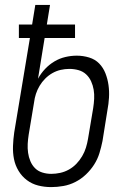

<svg xmlns="http://www.w3.org/2000/svg" viewBox="-20 -755 515 783"><path d="M189 8Q161 8 135.5 1.5Q110 -5 89.5 -20.5Q69 -36 55.5 -58.5Q42 -81 37 -106.5Q32 -132 33 -159.5Q34 -187 38 -215L102 -600H57V-655H111L124 -735H184L171 -655H286V-600H162L135 -434Q147 -456 164 -474Q181 -492 202 -504.5Q223 -517 246.5 -522.5Q270 -528 293 -528Q319 -528 343.5 -520.5Q368 -513 384.5 -496Q401 -479 410 -456Q419 -433 422.5 -408Q426 -383 424.5 -357Q423 -331 418 -305L398 -180Q393 -155 385.5 -130.5Q378 -106 364 -84Q350 -62 330.5 -43.5Q311 -25 287.5 -13Q264 -1 238.5 3.5Q213 8 189 8ZM189 -46Q207 -46 225.5 -50Q244 -54 261 -63.5Q278 -73 291.5 -87Q305 -101 315 -118Q325 -135 330.5 -153Q336 -171 339 -189L360 -314Q363 -333 364 -352Q365 -371 362 -389Q359 -407 351.5 -423.5Q344 -440 331 -452Q318 -464 300 -469Q282 -474 263 -474Q245 -474 227.5 -470Q210 -466 194 -457Q178 -448 164.5 -434.5Q151 -421 141.5 -405Q132 -389 126.5 -372Q121 -355 119 -338L97 -206Q94 -187 93 -168.5Q92 -150 94.5 -132Q97 -114 104 -97.5Q111 -81 123 -69Q135 -57 152.5 -51.5Q170 -46 189 -46Z"/></svg>

Font: Iosevka QP Light
Style: Italic
Weight: 300
Italic angle: -9°
Designer: Belleve Invis
Foundry: Belleve Invis
Version: Version 20.0.0; ttfautohint (v1.8.4)